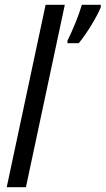

<svg xmlns="http://www.w3.org/2000/svg" viewBox="-20 -780 440 800"><path d="M261 -610V-600H308C341 -639 385 -712 400 -750V-760H321C309 -718 285 -659 261 -610ZM8 0H88L250 -760H170Z"/></svg>

Font: Noto Sans Condensed
Style: Italic
Weight: 400
Width: 3
Italic angle: -12°
Designer: Monotype Design Team
Foundry: Monotype Imaging Inc.
Version: Version 2.013